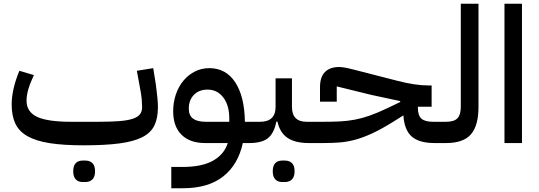

<svg xmlns="http://www.w3.org/2000/svg" viewBox="-20 -760 2862 1020"><path d="M424 12Q317 12 244 0.5Q171 -11 126 -36.5Q81 -62 61.5 -103.5Q42 -145 42 -205Q42 -285 83 -384L160 -361Q141 -321 131 -287.5Q121 -254 121 -225Q121 -166 176.5 -139.5Q232 -113 358 -113H498Q567 -113 612.5 -116.5Q658 -120 685 -129Q712 -138 723.5 -153Q735 -168 735 -191Q735 -207 733 -231.5Q731 -256 723 -297L707 -384L794 -398L808 -311Q813 -273 816 -242.5Q819 -212 819 -191Q819 -132 800 -93Q781 -54 735.5 -31Q690 -8 614 2Q538 12 424 12ZM419 207Q396 207 382.5 193Q369 179 369 150Q369 120 382.5 106.5Q396 93 419 93H434Q457 93 471 106.5Q485 120 485 150Q485 179 471 193Q457 207 434 207Z M890 127H948Q1053 127 1112 93.5Q1171 60 1190 0H1070Q989 0 944.5 -44Q900 -88 900 -169Q900 -217 914.5 -259Q929 -301 954.5 -331.5Q980 -362 1015 -380Q1050 -398 1092 -398Q1180 -398 1229.5 -323Q1279 -248 1281 -113H1328V-24L1304 0H1270Q1245 115 1165.5 177.5Q1086 240 952 240H890ZM983 -183Q983 -146 1006 -129.5Q1029 -113 1074 -113H1198V-132Q1198 -201 1166 -242.5Q1134 -284 1083 -284Q1037 -284 1010 -256Q983 -228 983 -183Z M1304 -89 1328 -113H1361Q1444 -113 1444 -192V-344H1531V-192Q1531 -113 1609 -113H1647V-24L1622 0Q1548 0 1507.5 -27.5Q1467 -55 1454 -114H1448Q1436 -52 1403.5 -26Q1371 0 1304 0ZM1479 207Q1456 207 1442.5 193Q1429 179 1429 150Q1429 120 1442.5 106.5Q1456 93 1479 93H1494Q1517 93 1531 106.5Q1545 120 1545 150Q1545 179 1531 193Q1517 207 1494 207Z M1623 -89 1647 -113H1696Q1745 -113 1786 -115Q1827 -117 1866 -124.5Q1905 -132 1946 -146.5Q1987 -161 2037 -185L2106 -218V-223L1952 -256L1769 -301V-220H1680V-297Q1680 -351 1706.5 -377.5Q1733 -404 1781 -404Q1794 -404 1811.5 -401Q1829 -398 1868 -388L2090 -331Q2186 -306 2255 -306H2273V-193H2200V-188Q2200 -146 2219 -129.5Q2238 -113 2281 -113H2314V-24L2290 0Q2207 0 2167.5 -34.5Q2128 -69 2123 -147L2072 -115Q2008 -75 1958.5 -52Q1909 -29 1866 -17.5Q1823 -6 1782.5 -3Q1742 0 1696 0H1623Z M2290 -89 2314 -113H2349Q2393 -113 2410.5 -132Q2428 -151 2428 -192V-740H2522V-192Q2522 -93 2482 -46.5Q2442 0 2349 0H2290Z M2660 -740H2753V0H2660Z"/></svg>

Font: IBM Plex Arabic Medium
Style: Regular
Weight: 500
Designer: Mike Abbink, Paul van der Laan, Pieter van Rosmalen, Wael Morcos, Khajak Apelian
Foundry: Bold Monday
Version: Version 1.0